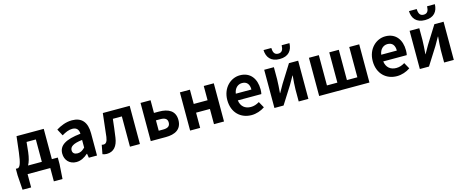

<svg xmlns="http://www.w3.org/2000/svg" viewBox="-47 -1678 6578 2719"><g transform="rotate(-15 3242.0 -318.5)"><path d="M156 0H489V195H616L630 -20V-116H543V-560H144L117 -331C97 -166 76 -131 48 -116H15V-20L30 195H156ZM194 -116C218 -158 235 -217 245 -299L260 -444H396V-116Z M870 14C935 14 991 -17 1039 -60H1044L1054 0H1174V-327C1174 -489 1101 -574 959 -574C871 -574 791 -540 726 -500L778 -402C830 -433 880 -456 932 -456C1001 -456 1025 -414 1027 -359C802 -335 705 -272 705 -153C705 -57 770 14 870 14ZM919 -101C876 -101 845 -120 845 -164C845 -215 890 -252 1027 -268V-156C992 -121 961 -101 919 -101Z M1315 14C1416 14 1475 -54 1492 -179C1505 -267 1515 -356 1525 -444H1657V0H1803V-560H1409C1396 -446 1384 -332 1370 -219C1361 -152 1338 -126 1305 -126C1294 -126 1286 -128 1278 -130L1253 2C1273 9 1291 14 1315 14Z M1962 0H2183C2318 0 2418 -50 2418 -189C2418 -324 2318 -374 2183 -374H2109V-560H1962ZM2109 -113V-265H2174C2244 -265 2276 -240 2276 -190C2276 -137 2244 -113 2174 -113Z M2539 0H2686V-223H2889V0H3036V-560H2889V-351H2686V-560H2539Z M3438 14C3507 14 3578 -10 3633 -48L3583 -138C3542 -113 3503 -100 3458 -100C3374 -100 3314 -147 3302 -238H3647C3651 -252 3654 -279 3654 -306C3654 -462 3574 -574 3420 -574C3287 -574 3159 -461 3159 -280C3159 -95 3281 14 3438 14ZM3299 -337C3311 -418 3363 -460 3422 -460C3495 -460 3528 -412 3528 -337Z M3775 0H3909L4073 -259C4091 -291 4120 -344 4140 -377H4144C4138 -307 4131 -233 4131 -176V0H4273V-560H4138L3975 -300C3957 -268 3927 -216 3908 -182H3905C3910 -252 3917 -327 3917 -383V-560H3775ZM4028 -650C4158 -650 4215 -726 4218 -832H4104C4102 -769 4084 -729 4028 -729C3972 -729 3954 -769 3952 -832H3838C3842 -726 3899 -650 4028 -650Z M4431 0H5168V-560H5022V-116H4869V-560H4729V-116H4576V-560H4431Z M5570 14C5639 14 5710 -10 5765 -48L5715 -138C5674 -113 5635 -100 5590 -100C5506 -100 5446 -147 5434 -238H5779C5783 -252 5786 -279 5786 -306C5786 -462 5706 -574 5552 -574C5419 -574 5291 -461 5291 -280C5291 -95 5413 14 5570 14ZM5431 -337C5443 -418 5495 -460 5554 -460C5627 -460 5660 -412 5660 -337Z M5907 0H6041L6205 -259C6223 -291 6252 -344 6272 -377H6276C6270 -307 6263 -233 6263 -176V0H6405V-560H6270L6107 -300C6089 -268 6059 -216 6040 -182H6037C6042 -252 6049 -327 6049 -383V-560H5907ZM6160 -650C6290 -650 6347 -726 6350 -832H6236C6234 -769 6216 -729 6160 -729C6104 -729 6086 -769 6084 -832H5970C5974 -726 6031 -650 6160 -650Z"/></g></svg>

Font: Noto Sans CJK TC
Style: Bold
Weight: 700
Designer: Ryoko NISHIZUKA 西塚涼子 (kana, bopomofo & ideographs); Paul D. Hunt (Latin, Greek & Cyrillic); Sandoll Communications 산돌커뮤니
Foundry: Adobe
Version: Version 2.004;hotconv 1.0.118;makeotfexe 2.5.65603